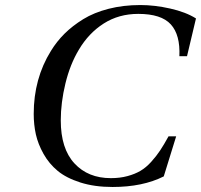

<svg xmlns="http://www.w3.org/2000/svg" viewBox="-20 -727 798 762"><path d="M113.8 -274.9Q113.8 -415 182.1 -524.9Q205.1 -562.5 236.3 -593.5Q267.6 -624.5 310.3 -650.9Q353 -677.2 411.1 -692.1Q469.2 -707 537.1 -707Q593.8 -707 655.5 -693.1Q717.3 -679.2 757.8 -653.8L722.2 -503.9H691.9Q695.8 -588.4 658 -630.1Q620.1 -671.9 528.8 -671.9Q451.7 -671.9 391.8 -633.8Q332 -595.7 293 -529.8Q258.3 -472.2 239.7 -396Q221.2 -319.8 221.2 -249Q221.2 -137.2 275.4 -78.6Q329.6 -20 419.9 -20Q456.1 -20 485.8 -28.1Q515.6 -36.1 537.6 -49.1Q559.6 -62 580.1 -84.7Q600.6 -107.4 615.5 -129.9Q630.4 -152.3 648.9 -186H679.2L629.9 -26.9Q546.4 15.1 426.8 15.1Q355 15.1 299.1 -2.7Q243.2 -20.5 209 -48.8Q174.8 -77.1 152.8 -116.2Q130.9 -155.3 122.3 -193.8Q113.8 -232.4 113.8 -274.9Z"/></svg>

Font: Linguistics Pro
Style: Italic
Weight: 400
Italic angle: -12°
Designer: Stefan Peev, Context Ltd
Foundry: Stefan Peev, Context Ltd
Version: Version 001.000